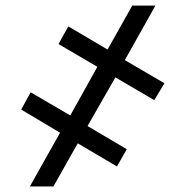

<svg xmlns="http://www.w3.org/2000/svg" viewBox="-20 -675 671 695"><path d="M397.7 -394.9 296.9 -218.8 438.9 -134.9 403.4 -72.4 261.4 -156.2 173.3 0H88.1L197.4 -194.6L56.8 -278.4L90.9 -340.9L234.4 -257.1L332.4 -433.2L191.8 -515.6L227.3 -579.5L369.3 -495.7L458.8 -654.8H542.6L431.8 -457.4L575.3 -373.6L538.4 -312.5Z"/></svg>

Font: DeltaSans
Style: Regular
Weight: 400
Designer: Rasmus Andersson
Foundry: rsms
Version: Version 3.012